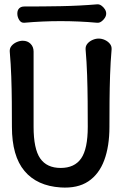

<svg xmlns="http://www.w3.org/2000/svg" viewBox="-20 -855 585 886"><path d="M85 -667Q107 -667 121 -653Q135 -639 135 -617Q135 -559 135 -501Q135 -443 135 -385.5Q135 -328 135 -270Q135 -168 165.5 -124Q196 -80 260 -80Q324 -80 354.5 -124Q385 -168 385 -270Q385 -328 384.5 -388.5Q384 -449 382 -509Q380 -569 375 -627Q374 -642 383 -653Q392 -664 406.5 -670.5Q421 -677 435 -677Q450 -677 464 -670.5Q478 -664 487 -653Q496 -642 495 -627Q490 -569 488 -509Q486 -449 485.5 -388.5Q485 -328 485 -270Q485 -180 461 -115.5Q437 -51 387.5 -18Q338 15 260 10Q151 3 93 -66Q35 -135 35 -270Q35 -328 34.5 -385.5Q34 -443 32 -501Q30 -559 25 -617Q24 -632 33 -643Q42 -654 56.5 -660.5Q71 -667 85 -667ZM470 -792Q470 -782 463.5 -772Q457 -762 447.5 -755.5Q438 -749 428 -750Q260 -765 92 -750Q77 -749 68.5 -763Q60 -777 60 -792V-793Q60 -808 68.5 -816.5Q77 -825 92 -825Q176 -825 260 -826.5Q344 -828 428 -835Q438 -836 447.5 -829.5Q457 -823 463.5 -813Q470 -803 470 -793Z"/></svg>

Font: Winky Sans
Style: Regular
Weight: 400
Designer: Simon Atzbach
Foundry: typofactur
Version: Version 1.205